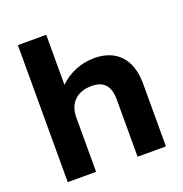

<svg xmlns="http://www.w3.org/2000/svg" viewBox="-129 -834 902 948"><g transform="rotate(-20 321.5 -360.0)"><path d="M67 0H216V-286C216 -361 262 -406 340 -406C404 -406 434 -371 434 -299V0H583V-331C583 -457 516 -531 399 -531C327 -531 263 -503 216 -457V-720H67Z"/></g></svg>

Font: Fixel Display Bold
Style: Bold
Weight: 700
Designer: AlfaBravo + MacPaw
Foundry: Kyrylo Tkachov, Marchela Mozhyna, Serhii Makarenko, Maria Weinstein, Zakhar Kryvoshyya
Version: Version 1.211